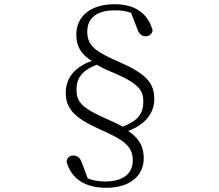

<svg xmlns="http://www.w3.org/2000/svg" viewBox="-20 -771 1040 911"><path d="M523 -751C412 -751 342 -695 342 -606C342 -547 369 -510 416 -482C329 -452 292 -395 292 -331C292 -258 330 -213 450 -159C566 -108 610 -79 610 -10C610 52 565 90 480 90C446 90 419 85 396 75L369 3C360 -25 345 -33 328 -33C311 -33 298 -23 296 -4C318 77 383 120 483 120C601 120 662 60 662 -20C662 -87 629 -122 588 -150C677 -182 712 -242 712 -300C712 -375 677 -419 550 -475C439 -523 394 -551 394 -620C394 -687 441 -722 525 -722C557 -722 580 -718 602 -710L631 -635C640 -607 655 -599 671 -599C688 -599 702 -609 704 -628C679 -714 614 -751 523 -751ZM562 -170C539 -183 511 -196 477 -211C365 -260 343 -291 343 -345C343 -397 365 -435 439 -464C463 -450 489 -437 523 -424C645 -371 660 -338 660 -288C660 -231 633 -197 562 -170Z"/></svg>

Font: Noto Serif CJK HK Light
Style: Regular
Weight: 300
Designer: Ryoko NISHIZUKA 西塚涼子 (kana & ideographs); Frank Grießhammer (Latin, Greek & Cyrillic); Wenlong ZHANG 张文龙 (bopomofo); San
Foundry: Adobe
Version: Version 2.001;hotconv 1.1.0;makeotfexe 2.6.0